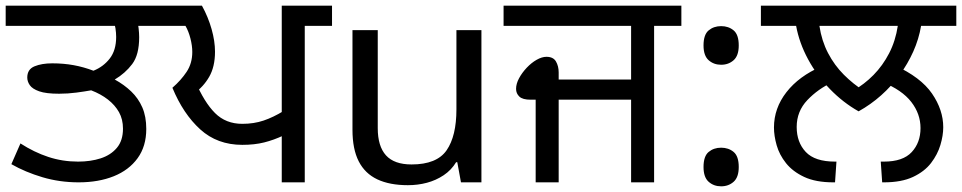

<svg xmlns="http://www.w3.org/2000/svg" viewBox="-27 -642 3387 676"><path d="M250 0Q183 0 122.5 -18Q62 -36 13 -64L45 -137Q93 -106 143 -89.5Q193 -73 248 -73Q292 -73 327.5 -84.5Q363 -96 384.5 -121.5Q406 -147 406 -189Q406 -222 392 -247Q378 -272 353 -291.5Q328 -311 294 -324Q272 -320 242 -316Q212 -312 181 -312Q135 -312 111 -320.5Q87 -329 78 -342Q69 -355 69 -369Q69 -398 94.5 -408.5Q120 -419 157 -419Q197 -419 232.5 -412.5Q268 -406 302 -393Q337 -407 359.5 -436Q382 -465 382 -512Q382 -526 379.5 -542.5Q377 -559 370 -578L414 -551H-7V-622H549V-551H424L455 -576Q459 -560 461 -542.5Q463 -525 463 -511Q463 -449 438.5 -416.5Q414 -384 377 -362Q410 -344 435 -320Q460 -296 474 -264Q488 -232 488 -188Q488 -127 457.5 -85Q427 -43 373.5 -21.5Q320 0 250 0Z M965 0V-180L971 -165Q937 -149 903 -140.5Q869 -132 826 -132Q738 -132 678 -186.5Q618 -241 580 -333Q610 -359 630 -389Q650 -419 650 -459Q650 -481 643.5 -506.5Q637 -532 626 -551H535V-622H684Q706 -582 718 -539.5Q730 -497 730 -460Q730 -407 709.5 -371.5Q689 -336 656 -313L660 -357Q692 -282 730 -244Q768 -206 826 -206Q867 -206 901 -217.5Q935 -229 971 -251L965 -240V-622H1142V-551H1046V0Z M1668 -536V0H1596L1583 -71H1579Q1562 -43 1535 -25Q1508 -7 1476 1.5Q1444 10 1409 10Q1345 10 1301.5 -10.5Q1258 -31 1236 -74Q1214 -117 1214 -185V-536H1303V-191Q1303 -127 1332 -95Q1361 -63 1422 -63Q1511 -63 1545.5 -113Q1580 -163 1580 -257V-536Z M1859 0V-291H1841Q1813 -291 1801.5 -302Q1790 -313 1790 -329Q1790 -347 1800.5 -366.5Q1811 -386 1827.5 -403.5Q1844 -421 1862.5 -431.5Q1881 -442 1897 -442Q1921 -442 1930.5 -425.5Q1940 -409 1940 -387V-362H2195V-551H1746V-622H2372V-551H2276V0H2195V-291H1940V0Z M2512 -414Q2486 -414 2468 -430Q2450 -446 2450 -482Q2450 -520 2468 -535Q2486 -550 2512 -550Q2538 -550 2556 -535Q2574 -520 2574 -482Q2574 -446 2556 -430Q2538 -414 2512 -414ZM2512 14Q2486 14 2468 -2Q2450 -18 2450 -54Q2450 -92 2468 -107Q2486 -122 2512 -122Q2538 -122 2556 -107Q2574 -92 2574 -54Q2574 -18 2556 -2Q2538 14 2512 14Z M2996 -250Q2941 -281 2895 -328.5Q2849 -376 2818 -433.5Q2787 -491 2776 -551H2652V-622H3340V-551H3216Q3208 -504 3188.5 -460.5Q3169 -417 3140.5 -378Q3112 -339 3075.5 -306.5Q3039 -274 2996 -250ZM3134 -551H2858Q2866 -498 2888.5 -455Q2911 -412 2944 -379Q2977 -346 3015 -322L2977 -323Q3016 -345 3048.5 -378Q3081 -411 3103.5 -454.5Q3126 -498 3134 -551ZM2698 -193Q2698 -261 2742 -317.5Q2786 -374 2865 -408L2905 -353Q2853 -329 2815.5 -289.5Q2778 -250 2778 -195Q2778 -141 2810 -107Q2842 -73 2913 -73H2918L2913 0H2907Q2845 0 2804.5 -19Q2764 -38 2740.5 -67.5Q2717 -97 2707.5 -130.5Q2698 -164 2698 -193ZM3294 -194Q3294 -165 3284 -131.5Q3274 -98 3251 -68Q3228 -38 3187.5 -19Q3147 0 3085 0H3079L3074 -73H3085Q3152 -73 3183 -106.5Q3214 -140 3214 -191Q3214 -241 3181.5 -283Q3149 -325 3080 -353L3123 -412Q3215 -370 3254.5 -312.5Q3294 -255 3294 -194Z"/></svg>

Font: hexlgurmukhi05
Style: Book
Weight: 400
Designer: Jelle Bosma - Monotype Design Team
Foundry: Monotype Imaging Inc.
Version: Version 2.003